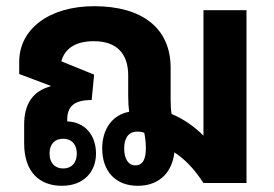

<svg xmlns="http://www.w3.org/2000/svg" viewBox="-20 -591 885 620"><path d="M180 9C249 9 290 -35 290 -95C290 -154 255 -197 197 -199V-204C197 -248 220 -268 276 -268L284 -350L178 -393C189 -433 222 -458 283 -458C356 -458 394 -419 394 -347V-282C394 -263 395 -245 397 -230C342 -220 310 -173 310 -112C310 -37 354 9 425 9C499 9 537 -40 543 -99C577 -77 607 -46 637 0H776V-558H637V-153C606 -184 572 -207 534 -223C532 -235 531 -249 531 -267V-372C531 -501 438 -571 284 -571C141 -571 42 -499 42 -391V-352L143 -314V-312C89 -298 58 -258 58 -189V-128C58 -35 108 9 180 9ZM417 -57C395 -57 381 -77 381 -112C381 -145 395 -166 423 -166C432 -166 439 -165 446 -162C449 -146 451 -131 451 -112C451 -77 441 -57 417 -57ZM184 -47C157 -47 140 -65 140 -95C140 -126 157 -143 184 -143C211 -143 228 -125 228 -95C228 -65 211 -47 184 -47Z"/></svg>

Font: Noto Sans Thai Looped SemiCondensed
Style: Bold
Weight: 700
Width: 4
Designer: Sasikarn Vongin, Ben Mitchell
Foundry: The Fontpad Ltd
Version: Version 1.001